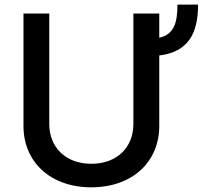

<svg xmlns="http://www.w3.org/2000/svg" viewBox="-20 -785 907 817"><path d="M822.8 -765.3H735.1C735.1 -687.9 720.5 -638.8 657.7 -624.3V-727.3H547.6V-257.8C547.6 -159.1 479.4 -88.1 368.6 -88.1C258.2 -88.1 189.6 -159.1 189.6 -257.8V-727.3H79.9V-248.9C79.9 -96.2 194.2 12.1 368.6 12.1C543 12.1 657.7 -96.2 657.7 -248.9V-549C778.4 -563.6 822.8 -639.2 822.8 -765.3Z"/></svg>

Font: Margiela Sans Medium
Style: Regular
Weight: 500
Designer: Stefan Endress, Andreas Faust
Version: Version 1.100;FEAKit 1.0